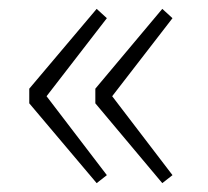

<svg xmlns="http://www.w3.org/2000/svg" viewBox="-20 -494 469 433"><path d="M198 -81 221 -99 85 -277 221 -453 198 -474 46 -294V-261ZM346 -81 369 -99 233 -277 369 -453 346 -474 195 -294V-261Z"/></svg>

Font: Source Han Sans JP VF
Style: Regular
Weight: 250
Designer: Ryoko NISHIZUKA 西塚涼子 (kana, bopomofo & ideographs); Paul D. Hunt (Latin, Greek & Cyrillic); Sandoll Communications 산돌커뮤니
Foundry: Adobe
Version: Version 2.004;hotconv 1.0.118;makeotfexe 2.5.65603